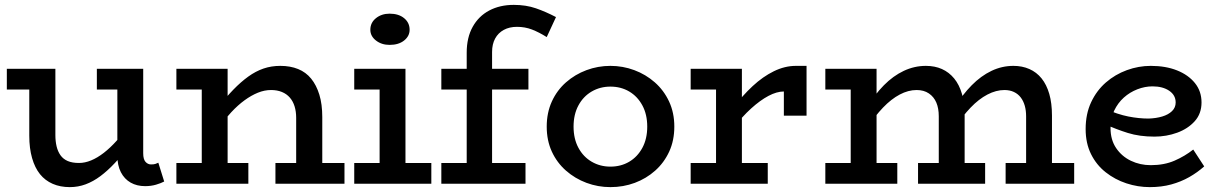

<svg xmlns="http://www.w3.org/2000/svg" viewBox="-20 -753 4992 787"><path d="M266 14Q227 14 196 0.5Q165 -13 144 -39Q123 -65 111.5 -105Q100 -145 100 -197V-471H207V-199Q207 -174 212 -153Q217 -132 228 -116.5Q239 -101 257.5 -93Q276 -85 304 -85Q328 -85 353.5 -95.5Q379 -106 405.5 -126.5Q432 -147 458.5 -176.5Q485 -206 512 -242V-158Q481 -117 451 -85Q421 -53 391.5 -31Q362 -9 331 2.5Q300 14 266 14ZM8 -386V-471H186V-386ZM575 10Q541 10 515.5 -4.5Q490 -19 475.5 -47Q461 -75 461 -116V-471H567V-125Q567 -100 576.5 -89.5Q586 -79 599 -79Q610 -79 616.5 -81Q623 -83 629 -86L653 -9Q640 -2 619.5 4Q599 10 575 10ZM377 -386V-471H552V-386Z M1194 0V-270Q1194 -296 1187.5 -317Q1181 -338 1168 -353Q1155 -368 1135.5 -376Q1116 -384 1091 -384Q1064 -384 1037 -373Q1010 -362 982.5 -342Q955 -322 928 -293Q901 -264 874 -228V-313Q906 -354 936.5 -385.5Q967 -417 997.5 -439Q1028 -461 1060 -472Q1092 -483 1129 -483Q1170 -483 1202 -470Q1234 -457 1255.5 -430.5Q1277 -404 1289 -365Q1301 -326 1301 -273V0ZM703 0V-85H998V0ZM807 0V-471H913V0ZM703 -386V-471H891V-386ZM1109 0V-85H1392V0Z M1536 -25V-471H1642V-25ZM1432 0V-85H1748V0ZM1432 -386V-471H1617V-386ZM1577 -569Q1544 -569 1521 -587Q1498 -605 1498 -631Q1498 -660 1521 -678.5Q1544 -697 1577 -697Q1614 -697 1636.5 -678.5Q1659 -660 1659 -631Q1659 -605 1636.5 -587Q1614 -569 1577 -569Z M1893 -41V-537Q1893 -599 1917.5 -643Q1942 -687 1985.5 -710Q2029 -733 2086 -733Q2136 -733 2176.5 -719Q2217 -705 2259 -683L2221 -601Q2189 -621 2160.5 -632Q2132 -643 2099 -643Q2068 -643 2045 -630.5Q2022 -618 2009.5 -595Q1997 -572 1997 -540V-41ZM1789 0V-85H2134V0ZM1789 -386V-471H2146V-386Z M2482 14Q2431 14 2384 -3.5Q2337 -21 2300 -53.5Q2263 -86 2242 -131.5Q2221 -177 2221 -234Q2221 -291 2242 -337Q2263 -383 2300 -415.5Q2337 -448 2384 -465.5Q2431 -483 2482 -483Q2533 -483 2580 -465.5Q2627 -448 2664 -415.5Q2701 -383 2722.5 -337Q2744 -291 2744 -234Q2744 -177 2723 -131.5Q2702 -86 2665.5 -53.5Q2629 -21 2582 -3.5Q2535 14 2482 14ZM2482 -70Q2525 -70 2559 -90Q2593 -110 2613 -147Q2633 -184 2633 -234Q2633 -284 2613 -321Q2593 -358 2559 -378Q2525 -398 2482 -398Q2440 -398 2405.5 -378Q2371 -358 2351 -321Q2331 -284 2331 -234Q2331 -184 2351 -147Q2371 -110 2405.5 -90Q2440 -70 2482 -70Z M2986 -228V-311Q3023 -361 3065 -400Q3107 -439 3152 -461Q3197 -483 3242 -483H3286V-279H3193V-378Q3164 -378 3130 -360Q3096 -342 3059 -308.5Q3022 -275 2986 -228ZM2811 0V-85H3127V0ZM2915 -25V-471H3021V-25ZM2811 -386V-471H3015V-386Z M3363 -386V-471H3543V-386ZM3467 -25V-471H3573V-25ZM3363 0V-85H3658V0ZM3828 -25V-276Q3828 -309 3818 -332.5Q3808 -356 3787.5 -370Q3767 -384 3737 -384Q3703 -384 3668 -365.5Q3633 -347 3599.5 -312Q3566 -277 3534 -228V-313Q3565 -365 3603 -403.5Q3641 -442 3684.5 -462.5Q3728 -483 3775 -483Q3812 -483 3841 -470Q3870 -457 3891 -431.5Q3912 -406 3923 -368Q3934 -330 3934 -279V-25ZM3743 0V-85H4018V0ZM4186 -25V-276Q4186 -300 4180.5 -319.5Q4175 -339 4164 -353.5Q4153 -368 4136 -376Q4119 -384 4097 -384Q4063 -384 4027.5 -365.5Q3992 -347 3958.5 -312Q3925 -277 3893 -228V-313Q3925 -365 3963 -403.5Q4001 -442 4044 -462.5Q4087 -483 4134 -483Q4170 -483 4199.5 -470Q4229 -457 4249.5 -431.5Q4270 -406 4281 -368Q4292 -330 4292 -279V-25ZM4102 0V-85H4383V0Z M4693 14Q4644 14 4597 -1.5Q4550 -17 4512 -47Q4474 -77 4452 -121.5Q4430 -166 4430 -224Q4430 -286 4452.5 -334Q4475 -382 4513 -415Q4551 -448 4599 -465.5Q4647 -483 4697 -483Q4758 -483 4804.5 -464.5Q4851 -446 4878 -412.5Q4905 -379 4905 -333Q4905 -287 4877 -256Q4849 -225 4805 -209Q4761 -193 4712 -193Q4651 -193 4603 -208Q4555 -223 4509 -244V-307Q4562 -284 4605 -275.5Q4648 -267 4688 -267Q4719 -268 4744 -275.5Q4769 -283 4784 -297.5Q4799 -312 4799 -333Q4799 -363 4772.5 -381Q4746 -399 4704 -399Q4673 -399 4642 -387Q4611 -375 4586.5 -353Q4562 -331 4547 -299.5Q4532 -268 4532 -228Q4532 -180 4555 -146Q4578 -112 4615.5 -94Q4653 -76 4697 -76Q4752 -76 4794.5 -94.5Q4837 -113 4871 -140L4916 -71Q4888 -46 4854.5 -27Q4821 -8 4781 3Q4741 14 4693 14Z"/></svg>

Font: BioRhyme Medium
Style: Regular
Weight: 500
Designer: Aoife Mooney
Foundry: Aoife Mooney Type
Version: Version 1.600;gftools[0.9.33]